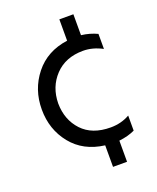

<svg xmlns="http://www.w3.org/2000/svg" viewBox="-136 -696 724 888"><g transform="rotate(-20 226.0 -252.0)"><path d="M334 111H265V5Q162 -8 104 -80Q46 -152 46 -250.5Q46 -349 104.5 -422.5Q163 -496 265 -510V-615H334V-512Q376 -507 412 -490V-416Q365 -441 318 -441Q231 -441 179.5 -386.5Q128 -332 127 -251Q128 -170 177.5 -117Q227 -64 318 -64Q370 -64 412 -88V-14Q379 2 334 7Z"/></g></svg>

Font: Hind Madurai
Style: Regular
Weight: 400
Designer: Jyotish Sonowal
Foundry: Indian Type Foundry
Version: Version 0.702;PS 1.0;hotconv 1.0.81;makeotf.lib2.5.63406